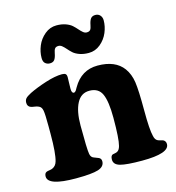

<svg xmlns="http://www.w3.org/2000/svg" viewBox="-105 -786 810 883"><g transform="rotate(-15 299.5 -344.5)"><path d="M370.1 -628.4Q382.3 -628.4 387.5 -635Q392.6 -641.6 395 -655.8Q398.9 -676.8 406.2 -686.3Q413.6 -695.8 428.2 -695.8Q442.4 -695.8 450.9 -686.3Q459.5 -676.8 459.5 -662.1Q459.5 -633.3 447.5 -604.5Q435.5 -575.7 410.9 -555.2Q386.2 -534.7 355 -534.7Q330.6 -534.7 311.5 -541.5Q292.5 -548.3 281.5 -558.3Q270.5 -568.4 262 -578.4Q253.4 -588.4 245.1 -595.2Q236.8 -602.1 228 -602.1Q215.8 -602.1 210.7 -595.5Q205.6 -588.9 203.1 -574.7Q199.2 -553.7 192.1 -544.2Q185.1 -534.7 169.9 -534.7Q157.2 -534.7 147.9 -542.5Q138.7 -550.3 138.7 -568.4Q138.7 -597.2 150.6 -626Q162.6 -654.8 187.3 -675.3Q211.9 -695.8 243.2 -695.8Q267.6 -695.8 286.6 -689Q305.7 -682.1 316.7 -672.1Q327.6 -662.1 336.2 -652.1Q344.7 -642.1 353 -635.3Q361.3 -628.4 370.1 -628.4ZM88.4 -220.7V-256.8Q88.4 -314.5 85 -332.5Q81.5 -350.6 68.8 -355.5Q61 -359.4 49.3 -360.8Q37.6 -362.3 32.7 -364.3Q17.1 -369.6 17.1 -387.7Q17.1 -399.9 23.7 -407.7Q30.3 -415.5 50.3 -425.8Q84 -442.4 130.6 -457.3Q177.2 -472.2 209.5 -472.2Q221.7 -472.2 226.8 -467.8Q231.9 -463.4 231.9 -451.7Q231.9 -442.9 231.2 -427.5Q230.5 -412.1 230.5 -397.9Q230.5 -376 241.2 -376Q244.6 -376 247.3 -378.4Q250 -380.9 252 -383.5Q253.9 -386.2 257.8 -393.6Q259.3 -395.5 259.8 -397Q300.8 -468.3 377.9 -468.3Q462.4 -468.3 500 -417Q520.5 -388.7 526.4 -348.9Q532.2 -309.1 532.2 -214.4Q532.2 -121.6 540.5 -89.8Q544.4 -70.8 556.2 -65.4Q561 -63 569.3 -61Q577.6 -59.1 580.6 -58.1Q593.3 -51.8 593.3 -37.1Q593.3 7.3 463.9 7.3Q389.6 7.3 359.9 -1Q330.1 -9.3 330.1 -33.2Q330.1 -51.8 340.3 -55.7Q341.3 -56.2 349.9 -57.6Q358.4 -59.1 362.3 -61.5Q373 -66.9 377.9 -85.4Q386.7 -117.2 386.7 -217.8Q386.7 -295.4 370.8 -330.8Q355 -366.2 311.5 -366.2Q271.5 -366.2 251.5 -327.9Q231.4 -289.6 231.4 -222.2Q231.4 -108.9 235.8 -85.9Q238.8 -68.8 252.4 -64.5Q255.9 -63 263.2 -60.3Q270.5 -57.6 274.9 -55.7Q285.6 -50.3 285.6 -37.6Q285.6 -12.2 255.1 -2.4Q224.6 7.3 148.4 7.3Q15.6 7.3 15.6 -37.1Q15.6 -52.7 25.9 -57.1Q29.8 -59.1 40.3 -60.5Q50.8 -62 55.2 -64.5Q71.8 -71.8 77.6 -91.8Q88.4 -127 88.4 -220.7Z"/></g></svg>

Font: Cooper*
Style: Bold
Weight: 700
Designer: Owen Earl
Foundry: indestructible type*
Version: Version 0.001